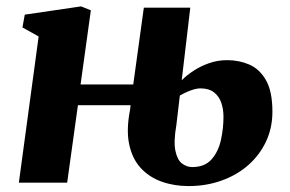

<svg xmlns="http://www.w3.org/2000/svg" viewBox="-20 -586 930 616"><path d="M585 11Q539 11 499.2 -3Q459.5 -17 432 -46.5Q404.5 -76 394.5 -122.8Q384.5 -169.5 397.5 -235L399 -248.5H230L195.5 0H40.5L104 -469L52 -498L59.5 -539L240 -565.5L271.5 -553L238.5 -315H407.5L441.5 -561.5H590.5L563 -328.5Q579 -344.5 601 -359Q623 -373.5 650.5 -383.2Q678 -393 709 -393Q747 -393 780 -378.8Q813 -364.5 833.5 -328.5Q854 -292.5 854 -227.5Q854 -175.5 833.5 -132Q813 -88.5 776.8 -56.5Q740.5 -24.5 691.2 -6.8Q642 11 585 11ZM596.5 -50Q637 -50 658.8 -74.8Q680.5 -99.5 688.8 -136.8Q697 -174 697 -211.5Q697 -235.5 690 -256.2Q683 -277 666.5 -289.8Q650 -302.5 622.5 -302.5Q615 -302.5 604.2 -299.8Q593.5 -297 581.5 -291.8Q569.5 -286.5 557 -279.5Q554 -256 551.5 -232.8Q549 -209.5 546 -186Q536.5 -131.5 542.8 -102Q549 -72.5 564.2 -61.2Q579.5 -50 596.5 -50Z"/></svg>

Font: Merriweather 24pt Black
Style: Italic
Weight: 900
Italic angle: -7.8°
Designer: Eben Sorkin
Foundry: Eben Sorkin
Version: Version 2.101